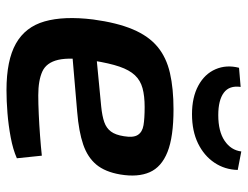

<svg xmlns="http://www.w3.org/2000/svg" viewBox="-106 -646 764 592"><g transform="rotate(90 276.0 -350.0)"><path d="M317 -503Q402 -503 448.5 -484.5Q495 -466 511 -429.5Q527 -393 518 -339Q510 -292 487.5 -265Q465 -238 425.5 -224.5Q386 -211 325 -206L79 -185L90 -259L308 -280Q338 -283 356.5 -289.5Q375 -296 385.5 -310Q396 -324 400 -350Q405 -379 396 -393Q387 -407 366 -410.5Q345 -414 310 -414Q276 -414 252 -407.5Q228 -401 212 -384Q196 -367 185.5 -336.5Q175 -306 167 -256Q156 -184 164.5 -147.5Q173 -111 200.5 -98.5Q228 -86 274 -86Q299 -86 332 -87.5Q365 -89 398.5 -91.5Q432 -94 460 -97L468 -20Q441 -8 403.5 -1Q366 6 328.5 9Q291 12 258 12Q166 12 114.5 -17Q63 -46 46 -105.5Q29 -165 40 -255Q50 -329 70.5 -377.5Q91 -426 124 -453.5Q157 -481 205 -492Q253 -503 317 -503ZM447 -712 504 -701Q503 -661 481.5 -629Q460 -597 422 -578.5Q384 -560 332 -560Q280 -560 244 -579.5Q208 -599 193.5 -632.5Q179 -666 189 -705L248 -710Q243 -675 266 -658Q289 -641 335 -641Q385 -641 414 -660.5Q443 -680 447 -712Z"/></g></svg>

Font: Exo 2 SemiBold
Style: Italic
Weight: 600
Italic angle: -8°
Designer: Natanael Gama
Foundry: Natanael Gama
Version: Version 2.010